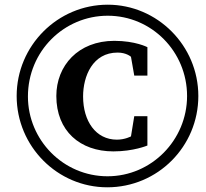

<svg xmlns="http://www.w3.org/2000/svg" viewBox="-20 -759 876 818"><path d="M825 -350C825 -565 650 -739 439 -739C225 -739 51 -564 51 -350C51 -135 225 39 437 39C652 39 825 -135 825 -350ZM777 -350C777 -163 626 -8 438 -8C250 -8 99 -162 99 -348C99 -541 253 -692 439 -692C626 -692 777 -539 777 -350ZM608 -139V-264H552L538 -178C538 -178 513 -164 478 -164C388 -164 334 -243 334 -348C334 -435 375 -535 481 -535C519 -535 538 -517 538 -517L552 -437H608V-558C608 -558 557 -585 467 -585C313 -585 220 -479 220 -350C220 -201 321 -114 463 -114C549 -114 608 -139 608 -139Z"/></svg>

Font: Veleka
Style: Bold Italic
Weight: 700
Italic angle: -12°
Designer: Stefan Peev, Context Ltd, 2016; SIL International, 1997-2014.
Foundry: Stefan Peev, Context Ltd, 2016
Version: Version 5.000